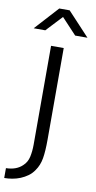

<svg xmlns="http://www.w3.org/2000/svg" viewBox="-122 -888 536 1076"><g transform="rotate(10 146.5 -349.5)"><path d="M187 -630V-109Q187 -43 180 -2Q173 39 151 70Q137 91 117.5 105Q98 119 76 128Q54 137 30.5 141Q7 145 -15 145V89Q44 88 78 55Q101 34 108 2Q115 -30 115 -68V-630ZM124 -844H183L308 -710H238L153 -801L68 -710H2Z"/></g></svg>

Font: Mukta Vaani Light
Style: Regular
Weight: 300
Designer: Noopur Datye, Girish Dalvi, Yashodeep Gholap, Pallavi Karambelkar
Foundry: Ek Type
Version: Version 2.538;PS 1.000;hotconv 16.6.51;makeotf.lib2.5.65220;